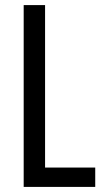

<svg xmlns="http://www.w3.org/2000/svg" viewBox="-20 -734 411 754"><path d="M73 0H354V-76H157V-714H73Z"/></svg>

Font: Noto Sans Ethiopic ExtCond
Style: Regular
Weight: 400
Width: 2
Designer: Monotype Design Team
Foundry: Monotype Imaging Inc.
Version: Version 2.102